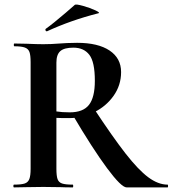

<svg xmlns="http://www.w3.org/2000/svg" viewBox="-20 -814 750 834"><path d="M295 -316 387 -344Q470 -218 525.5 -147Q581 -76 624 -44Q667 -12 708 -12Q710 -12 710 -6Q710 0 708 0H530Q507 0 445 -83.5Q383 -167 295 -316ZM506 -501Q506 -444 473.5 -398Q441 -352 389 -326.5Q337 -301 280 -301Q241 -301 225 -302V-81Q225 -50 230 -36Q235 -22 249.5 -17Q264 -12 296 -12Q298 -12 298 -6Q298 0 296 0Q263 0 244 -1L168 -2L95 -1Q75 0 41 0Q38 0 38 -6Q38 -12 41 -12Q73 -12 87.5 -17Q102 -22 107.5 -36.5Q113 -51 113 -81V-544Q113 -574 108 -588Q103 -602 88 -607.5Q73 -613 42 -613Q40 -613 40 -619Q40 -625 42 -625L95 -624Q141 -622 168 -622Q202 -622 239 -625Q252 -626 271.5 -627Q291 -628 315 -628Q406 -628 456 -594.5Q506 -561 506 -501ZM299 -607Q259 -607 242 -592Q225 -577 225 -542V-330Q249 -326 283 -326Q341 -326 366.5 -358.5Q392 -391 392 -463Q392 -545 368 -576Q344 -607 299 -607ZM183 -678Q179 -678 177.5 -682.5Q176 -687 179 -689Q210 -711 266 -759Q279 -771 305 -793Q310 -797 340.5 -788.5Q371 -780 394.5 -769Q418 -758 406 -756Q288 -726 184 -678Z"/></svg>

Font: Cormorant Infant
Style: Bold
Weight: 700
Designer: Christian Thalmann (Catharsis Fonts)
Foundry: Catharsis Fonts
Version: Version 4.000